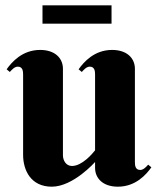

<svg xmlns="http://www.w3.org/2000/svg" viewBox="-20 -695 595 723"><path d="M488 -436C488 -475 459 -507 402 -507C335 -507 295 -461 276 -434L288 -424C296 -433 306 -444 318 -444C337 -444 338 -426 338 -414V-129C328 -116 289 -70 251 -70C228 -70 217 -92 217 -110V-436C217 -475 188 -507 131 -507C64 -507 24 -461 5 -434L17 -424C25 -433 35 -444 47 -444C66 -444 67 -426 67 -414V-112C67 -54 96 8 175 8C256 8 338 -85 338 -85V-63C338 -24 367 8 424 8C491 8 531 -38 550 -65L538 -75C530 -66 520 -55 508 -55C489 -55 488 -73 488 -85ZM140 -606H400V-675H140Z"/></svg>

Font: Berkshire Swash
Style: Regular
Weight: 700
Designer: Astigmatic (AOETI)
Foundry: Astigmatic (AOETI)
Version: Version 1.000